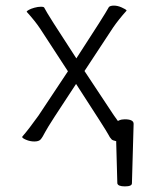

<svg xmlns="http://www.w3.org/2000/svg" viewBox="-20 -498 540 684"><path d="M430 -459Q403 -429 383 -400L281 -245L385 -88Q390 -81 400 -67L404 -69Q413 -73 424 -73Q456 -73 456 -57V-56L450 155Q450 166 425 166Q400 166 398 155L394 10V5Q381 2 378 -1Q371 -8 365.5 -19.5Q360 -31 251 -199Q153 -51 142 -29.5Q131 -8 124.5 -1Q118 6 102.5 6Q87 6 73 0Q59 -6 59 -10Q59 -11 60 -12Q82 -37 117 -86L222 -244L123 -396Q105 -423 76 -455L75 -457Q76 -459 83 -463Q90 -467 102.5 -470.5Q115 -474 126 -474Q137 -474 138 -470Q148 -449 252 -290Q353 -445 368 -473Q373 -478 386 -478Q399 -478 413.5 -471.5Q428 -465 431 -461Z"/></svg>

Font: Moon Stars Kai T HW Light
Style: Regular
Weight: 300
Designer: GuiWonder
Version: Version 1.101